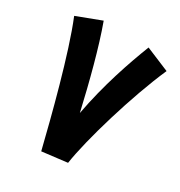

<svg xmlns="http://www.w3.org/2000/svg" viewBox="-167 -814 882 940"><g transform="rotate(30 273.5 -343.5)"><path d="M202 10 344 -7C364 -145 453 -447 537 -637L403 -693C359 -580 304 -421 272 -247C236 -404 192 -574 147 -697L10 -645C80 -475 161 -157 202 10Z"/></g></svg>

Font: Noto Sans Arabic UI XCn XBd
Style: Regular
Weight: 800
Width: 2
Designer: Monotype Design Team, Nadine Chahine and Nizar Qandah
Foundry: Monotype Imaging Inc.
Version: Version 2.010